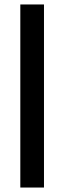

<svg xmlns="http://www.w3.org/2000/svg" viewBox="-20 -740 288 860"><path d="M71 100V-720H177V100Z"/></svg>

Font: DeepMind Sans Medium
Style: Regular
Weight: 500
Designer: Jonny Pinhorn / Modifications: Colophon Foundry
Foundry: Colophon Foundry
Version: Version 1.002; ttfautohint (v1.8.2)